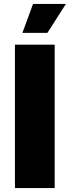

<svg xmlns="http://www.w3.org/2000/svg" viewBox="-20 -956 355 976"><path d="M56 0V-729H258V0ZM94 -789 148 -936H315L221 -789Z"/></svg>

Font: Mona Sans Expanded ExtraBold
Style: Regular
Weight: 800
Width: 7
Designer: Deni Anggara
Foundry: GitHub
Version: Version 1.001; ttfautohint (v1.8.4.7-5d5b);gftools[0.9.33]